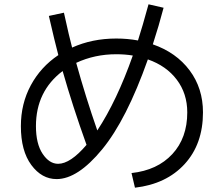

<svg xmlns="http://www.w3.org/2000/svg" viewBox="-20 -829 1040 892"><path d="M207 -755 277 -770Q302 -656 315 -608Q408 -650 520 -650Q573 -650 621 -641Q641 -703 670 -809L740 -793Q718 -709 690 -623Q799 -585 861 -502Q923 -419 923 -307Q923 -160 838 -67Q753 26 607 43L591 -25Q711 -38 780.5 -113Q850 -188 850 -307Q850 -394 801.5 -458.5Q753 -523 667 -553Q568 -273 454.5 -135Q341 3 243 3Q174 3 125.5 -62.5Q77 -128 77 -243Q77 -347 123 -432.5Q169 -518 251 -573Q235 -633 207 -755ZM597 -571Q561 -577 520 -577Q420 -577 334 -537Q378 -378 432 -223Q523 -361 597 -571ZM271 -499Q147 -405 147 -243Q147 -161 178 -114.5Q209 -68 250 -68Q307 -68 382 -156Q317 -337 271 -499Z"/></svg>

Font: M PLUS 1p
Style: Regular
Weight: 400
Version: Version 1.062